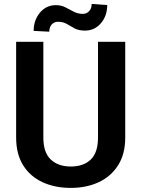

<svg xmlns="http://www.w3.org/2000/svg" viewBox="-20 -917 697 947"><path d="M463.4 -710.9H597.7V-238.8Q597.7 -157.2 562.5 -101.8Q527.3 -46.4 466.8 -18.3Q406.2 9.8 329.1 9.8Q251 9.8 189.9 -18.3Q128.9 -46.4 94.2 -101.8Q59.6 -157.2 59.6 -238.8V-710.9H193.8V-238.8Q193.8 -164.6 230.5 -130.1Q267.1 -95.7 329.1 -95.7Q392.1 -95.7 427.7 -130.1Q463.4 -164.6 463.4 -238.8ZM432.1 -897.5 508.8 -892.1Q508.8 -838.9 477.8 -802.5Q446.8 -766.1 399.4 -766.1Q367.7 -766.1 347.7 -777.1Q327.6 -788.1 309.6 -798.8Q291.5 -809.6 265.6 -809.6Q247.6 -809.6 235.4 -796.6Q223.1 -783.7 223.1 -760.7L146 -764.6Q146 -817.4 177 -854.5Q208 -891.6 255.4 -891.6Q281.7 -891.6 302.5 -880.9Q323.2 -870.1 343.8 -859.4Q364.3 -848.6 388.7 -848.6Q406.7 -848.6 419.4 -861.8Q432.1 -875 432.1 -897.5Z"/></svg>

Font: Vazirmatn RD UI SemiBold
Style: Regular
Weight: 600
Designer: Saber Rastikerdar
Foundry: Saber Rastikerdar
Version: Version 33.003